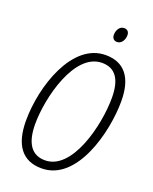

<svg xmlns="http://www.w3.org/2000/svg" viewBox="-166 -996 876 1097"><g transform="rotate(20 272.5 -447.5)"><path d="M383 -816C409 -816 426 -844 426 -872C426 -893 415 -905 395 -905C367 -905 352 -876 352 -849C352 -828 364 -816 383 -816ZM224 10C438 10 522 -316 522 -506C522 -653 460 -724 349 -724C146 -724 48 -426 48 -217C48 -71 105 10 224 10ZM227 -40C146 -40 104 -99 104 -217C104 -375 177 -675 345 -675C425 -675 465 -619 465 -506C465 -336 391 -40 227 -40Z"/></g></svg>

Font: Noto Sans Condensed Light
Style: Italic
Weight: 300
Width: 3
Italic angle: -12°
Designer: Monotype Design Team
Foundry: Monotype Imaging Inc.
Version: Version 2.013